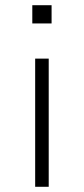

<svg xmlns="http://www.w3.org/2000/svg" viewBox="-20 -717 321 737"><path d="M104 -627V-697H178V-627ZM115 0V-492H167V0Z"/></svg>

Font: Nunito Sans 7pt SemiExpanded ExtraLight
Style: Regular
Weight: 250
Width: 6
Designer: Vernon Adams
Foundry: Vernon Adams
Version: Version 3.101;gftools[0.9.27]